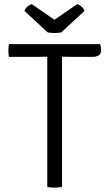

<svg xmlns="http://www.w3.org/2000/svg" viewBox="-20 -894 520 918"><path d="M206 -549Q206 -569.5 206 -585.8Q206 -602 206 -623Q196 -623 179 -622.5Q162 -622 152 -622H22.5Q20 -637 20 -652.5Q20 -666.5 22.5 -683H459Q463.5 -668 463.5 -653.5Q463.5 -622 420.5 -622H330.5Q321.5 -622 304 -622.5Q286.5 -623 276.5 -623Q276.5 -602 276.5 -585.8Q276.5 -569.5 276.5 -549V0Q262 3 241.5 3Q220.5 3 206 0ZM349.5 -874.5Q359 -871.5 369.2 -863Q379.5 -854.5 384 -842L273 -739Q266.5 -738 258 -737Q249.5 -736 240.5 -736Q231.5 -736 223 -737Q214.5 -738 208 -739L97 -842Q101.5 -854.5 111.8 -863Q122 -871.5 131.5 -874.5L240.5 -799.5Z"/></svg>

Font: Signika Negative SC Light
Style: Regular
Weight: 300
Designer: Anna Giedryś
Foundry: Anna Giedryś
Version: Version 2.000; ttfautohint (v1.8.3) -l 8 -r 50 -G 200 -x 9 -